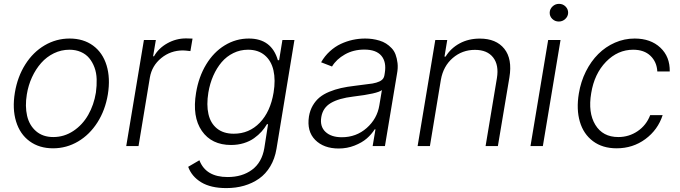

<svg xmlns="http://www.w3.org/2000/svg" viewBox="-20 -751 3497 987"><path d="M252.8 11.4Q181.8 11.4 132.3 -24.9Q82.7 -61.1 62.7 -126.4Q42.6 -191.8 56.5 -275.2Q70 -356.5 110.1 -419.9Q150.2 -483.3 209.7 -518.1Q269.2 -552.9 337.7 -552.9Q408.7 -552.9 458.3 -516.7Q507.8 -480.5 527.9 -415Q547.9 -349.4 534.4 -265.6Q521 -184.7 480.8 -121.6Q440.7 -58.6 381.2 -23.6Q321.7 11.4 252.8 11.4ZM253.9 -46.5Q310 -46.5 357.1 -77.8Q404.1 -109 433.4 -160.3Q462.7 -211.6 473 -275.2Q478 -311.4 476.9 -344.1Q475.9 -376.8 465.6 -404.5Q455.3 -432.2 438.4 -452.4Q421.5 -472.7 395.4 -484Q369.3 -495.4 337 -495.4Q294.7 -495.4 257.1 -477.1Q219.5 -458.8 191.6 -427.2Q163.7 -395.6 144.5 -354Q125.4 -312.5 117.9 -265.6Q108 -204.9 119.3 -155.7Q130.7 -106.5 165.5 -76.5Q200.3 -46.5 253.9 -46.5Z M628.9 0 719.8 -545.5H781.2L767 -461.6H771.7Q794.7 -502.8 839.8 -528.2Q884.9 -553.6 936.4 -553.6Q961.3 -553.6 969.8 -552.6L958.8 -488.3Q930.4 -491.8 920.8 -491.8Q856.9 -491.8 808.8 -452.4Q760.7 -413 750.4 -352.3L692.1 0Z M1143.5 215.9Q1063.6 215.9 1014.4 186.1Q965.2 156.2 947.4 106.5L1005 72.8Q1038 159.1 1150.2 159.1Q1225.1 159.1 1275.7 121.6Q1326.3 84.2 1338.8 10.3L1358 -112.6H1352.3Q1340.2 -92 1324.4 -74.4Q1308.6 -56.8 1286.2 -40.7Q1263.8 -24.5 1233.3 -15.1Q1202.8 -5.7 1167.6 -5.7Q1067.8 -5.7 1017.6 -78.1Q967.3 -150.6 987.9 -274.1Q1001.4 -356.2 1039.8 -419.6Q1078.1 -483 1135.3 -517.9Q1192.5 -552.9 1259.2 -552.9Q1376.1 -552.9 1408.4 -441.4H1414.8L1431.8 -545.5H1493.6L1401.3 14.2Q1392.8 65 1369.5 104Q1346.2 143.1 1311.8 167.3Q1277.3 191.4 1234.9 203.7Q1192.5 215.9 1143.5 215.9ZM1181.8 -63.6Q1260.7 -63.6 1315.3 -120Q1370 -176.5 1386.4 -275.2Q1397 -339.5 1385.8 -389Q1374.6 -438.6 1340.9 -467Q1307.2 -495.4 1255 -495.4Q1214.8 -495.4 1179.9 -478.3Q1144.9 -461.3 1119.3 -431.3Q1093.8 -401.3 1076.3 -361.5Q1058.9 -321.7 1051.1 -275.2Q1040.8 -212 1051.5 -164.8Q1062.1 -117.5 1095.3 -90.6Q1128.6 -63.6 1181.8 -63.6Z M1721.2 12.4Q1644.2 12.4 1600.3 -31.8Q1556.5 -76 1568.2 -152.3Q1573.5 -183.9 1587.9 -208.6Q1602.3 -233.3 1622.7 -250.2Q1643.1 -267 1672.4 -279.1Q1701.7 -291.2 1733.1 -298.3Q1764.6 -305.4 1804.7 -310Q1884.6 -320 1894.9 -321.7Q1937.9 -329.5 1949.9 -347.7Q1954.5 -354.4 1956 -363.3L1958.1 -376.1Q1967.3 -432.5 1940.5 -464.3Q1913.7 -496.1 1853 -496.1Q1796.9 -496.1 1753 -471.2Q1709.2 -446.4 1686.8 -409.1L1630.7 -430.8Q1649.1 -463.1 1675.6 -487.2Q1702.1 -511.4 1732.2 -525.4Q1762.4 -539.4 1793.7 -546.2Q1824.9 -552.9 1857.6 -552.9Q1876.4 -552.9 1894.2 -550.4Q1911.9 -547.9 1930.8 -542.3Q1949.6 -536.6 1964.5 -527.2Q1979.4 -517.8 1992.9 -503.7Q2006.4 -489.7 2013.5 -470.5Q2020.6 -451.3 2023.6 -426.5Q2026.6 -401.6 2020.6 -370.4L1958.8 0H1895.6L1910.2 -86.3H1906.2Q1889.9 -60.4 1865.4 -39.1Q1840.9 -17.8 1802.6 -2.7Q1764.2 12.4 1721.2 12.4ZM1737.2 -45.5Q1811.1 -45.5 1864.9 -92.9Q1918.7 -140.3 1930 -209.2L1943.2 -288Q1921.5 -269.5 1796.2 -254.6Q1721.6 -245.7 1680.6 -221.4Q1639.6 -197.1 1631.7 -149.5Q1623.6 -100.9 1653.1 -73.2Q1682.5 -45.5 1737.2 -45.5Z M2246.4 -340.9 2190 0H2126.8L2217.7 -545.5H2279.1L2264.9 -459.9H2270.6Q2296.9 -502.8 2342.5 -527.7Q2388.1 -552.6 2446.7 -552.6Q2530.5 -552.6 2572.4 -500.4Q2614.3 -448.2 2598.7 -353.3L2539.4 0H2476.2L2534.4 -349.4Q2545.5 -416.5 2515.1 -455.6Q2484.7 -494.7 2421.5 -494.7Q2356.2 -494.7 2307.5 -452.9Q2258.9 -411.2 2246.4 -340.9Z M2707 0 2797.9 -545.5H2861.5L2770.6 0ZM2852.6 -640.3Q2832.7 -640.3 2818.9 -653.9Q2805 -667.6 2805.8 -686.8Q2806.5 -704.9 2820.5 -718Q2834.5 -731.2 2853.7 -731.2Q2873.6 -731.2 2887.3 -717.5Q2900.9 -703.8 2900.6 -684.7Q2899.9 -666.5 2885.8 -653.4Q2871.8 -640.3 2852.6 -640.3Z M3149.9 11.4Q3077.4 11.4 3028.4 -25.2Q2979.4 -61.8 2960.8 -125.5Q2942.1 -189.3 2955.6 -270.2Q2965.6 -331.3 2991.8 -383.7Q3018.1 -436.1 3055.6 -473.4Q3093 -510.7 3141.3 -531.8Q3189.6 -552.9 3242.5 -552.9Q3324.6 -552.9 3374.5 -506.2Q3424.4 -459.5 3422.9 -383.5H3359Q3356.5 -432.5 3323.9 -464Q3291.2 -495.4 3235.1 -495.4Q3155.5 -495.4 3095.3 -433.4Q3035.2 -371.4 3019.2 -272.4Q3002.1 -172.2 3040.3 -109.4Q3078.5 -46.5 3158.4 -46.5Q3213.4 -46.5 3258 -76.9Q3302.6 -107.2 3322.4 -159.1H3386.4Q3361.9 -83.5 3297.6 -36Q3233.3 11.4 3149.9 11.4Z"/></svg>

Font: Karasuma Gothic
Style: Light Italic
Weight: 300
Italic angle: 9.39998°
Designer: Rasmus Andersson / Ryoko Nishizuka
Foundry: rsms
Version: Version 1.00